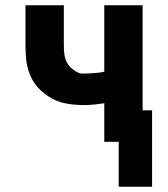

<svg xmlns="http://www.w3.org/2000/svg" viewBox="-20 -540 640 731"><path d="M559 171H432V0H377V-147Q369 -146 360.5 -144.5Q352 -143 343.5 -142.5Q335 -142 325 -141Q315 -140 310 -140H300Q282 -140 264.5 -141.5Q247 -143 229 -146.5Q211 -150 194.5 -157Q178 -164 163.5 -173.5Q149 -183 135.5 -195.5Q122 -208 112 -222.5Q102 -237 95 -253.5Q88 -270 84 -287.5Q80 -305 78.5 -326Q77 -347 77 -359V-520H223V-374Q223 -362 223.5 -349.5Q224 -337 226.5 -325Q229 -313 234.5 -302.5Q240 -292 248.5 -283.5Q257 -275 270 -267.5Q283 -260 291 -260H300Q308 -260 316.5 -260.5Q325 -261 333.5 -261.5Q342 -262 352 -263Q362 -264 368 -265L377 -267V-520H523V-120H559Z"/></svg>

Font: Iosevka Aile Heavy
Style: Regular
Weight: 900
Designer: Belleve Invis
Foundry: Belleve Invis
Version: Version 31.1.0; ttfautohint (v1.8.4)